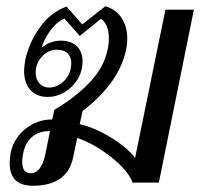

<svg xmlns="http://www.w3.org/2000/svg" viewBox="-20 -584 640 614"><path d="M11 -62Q11 -77 14 -95Q24 -142 61.5 -172Q99 -202 147 -202L154 -233Q219 -271 265.5 -319Q312 -367 324 -425Q328 -441 328 -462Q328 -506 303 -524L235 -469L186 -525Q160 -513 140 -485Q120 -457 113 -431Q126 -443 142.5 -448.5Q159 -454 173 -454Q208 -454 226 -436Q244 -418 244 -388Q244 -357 228.5 -331Q213 -305 187 -289.5Q161 -274 132 -274Q98 -274 77.5 -296Q57 -318 57 -358Q57 -369 61 -393Q73 -448 107.5 -496.5Q142 -545 193 -563L243 -506L317 -564Q351 -554 369 -526.5Q387 -499 387 -461Q387 -441 383 -424Q361 -319 244 -229L235 -187Q288 -174 338.5 -142Q389 -110 412 -79L509 -553H600L488 0H404Q390 -38 337 -80.5Q284 -123 227 -143L214 -81Q195 10 85 10Q11 10 11 -62ZM206 -365Q208 -377 208 -382Q208 -401 196.5 -413Q185 -425 162 -425Q134 -425 114 -403Q94 -381 94 -352Q94 -331 106 -317.5Q118 -304 137 -304Q161 -304 181.5 -322Q202 -340 206 -365ZM125 -91 140 -165Q105 -165 83 -146.5Q61 -128 54 -93Q51 -78 51 -67Q51 -30 78 -30Q112 -30 125 -91Z"/></svg>

Font: Taviraj
Style: Italic
Weight: 400
Italic angle: -12°
Designer: Katatrad Team
Foundry: CadsonDemak
Version: Version 1.001